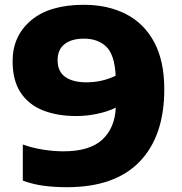

<svg xmlns="http://www.w3.org/2000/svg" viewBox="-20 -770 760 800"><path d="M329.5 -750Q430 -750 505.5 -711Q581 -672 622.8 -593.8Q664.5 -515.5 664.5 -398Q664.5 -203 561.8 -96.5Q459 10 259 10Q206.5 10 161.8 4Q117 -2 75 -17.5V-168Q113 -154 158 -146.8Q203 -139.5 244 -139.5Q353.5 -139.5 406 -188Q458.5 -236.5 462.5 -321.5Q429 -305 385.2 -295.8Q341.5 -286.5 297.5 -286.5Q218.5 -286.5 158.8 -310.2Q99 -334 65.8 -384.5Q32.5 -435 32.5 -515Q32.5 -620 109.2 -685Q186 -750 329.5 -750ZM340 -427Q405.5 -427 462 -454.5Q457.5 -542 422.8 -575.5Q388 -609 329.5 -609Q278.5 -609 249.2 -586.2Q220 -563.5 220 -519.5Q220 -472 251.8 -449.5Q283.5 -427 340 -427Z"/></svg>

Font: Encode Sans Exp XBd
Style: Regular
Weight: 800
Width: 7
Designer: Multiple Designers
Foundry: Impallari Type
Version: Version 3.002; ttfautohint (v1.8.3) -l 8 -r 50 -G 200 -x 14 